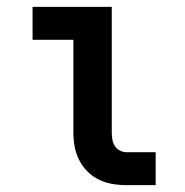

<svg xmlns="http://www.w3.org/2000/svg" viewBox="-20 -540 540 560"><path d="M349 0Q328 0 307.5 -3.5Q287 -7 268.5 -16Q250 -25 235 -40Q220 -55 210.5 -74Q201 -93 197.5 -113.5Q194 -134 194 -155V-424H75V-520H306V-155Q306 -144 307.5 -134Q309 -124 314.5 -115Q320 -106 329.5 -101Q339 -96 349 -96H434V0Z"/></svg>

Font: Iosevka SS18
Style: Bold
Weight: 700
Monospace: yes
Designer: Belleve Invis
Foundry: Belleve Invis
Version: Version 25.1.1; ttfautohint (v1.8.4)